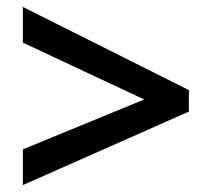

<svg xmlns="http://www.w3.org/2000/svg" viewBox="-20 -639 612 554"><path d="M46 -208 396 -352 46 -516V-619L525 -379V-317L46 -105Z"/></svg>

Font: Noto Sans Hebrew SemiBold
Style: Regular
Weight: 600
Designer: Monotype Design Team
Foundry: Monotype Imaging Inc.
Version: Version 2.003